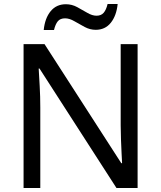

<svg xmlns="http://www.w3.org/2000/svg" viewBox="-20 -933 800 953"><path d="M663 0H558L176 -593H172Q174 -558 177 -506Q180 -454 180 -399V0H97V-714H201L582 -123H586Q585 -139 583.5 -171Q582 -203 580.5 -241Q579 -279 579 -311V-714H663ZM197 -784Q203 -843 231.5 -877.5Q260 -912 307 -912Q337 -912 363.5 -897.5Q390 -883 414 -869Q438 -855 459 -855Q482 -855 494.5 -869.5Q507 -884 514 -913H564Q558 -855 530 -820Q502 -785 455 -785Q427 -785 400.5 -799Q374 -813 349.5 -827.5Q325 -842 303 -842Q279 -842 267 -827.5Q255 -813 248 -784Z"/></svg>

Font: Noto Sans Soyombo
Style: Regular
Weight: 400
Designer: Monotype Design Team
Foundry: Monotype Imaging Inc.
Version: Version 2.001; ttfautohint (v1.8.4.7-5d5b)